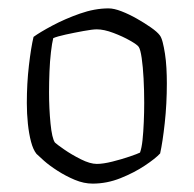

<svg xmlns="http://www.w3.org/2000/svg" viewBox="-20 -784 462 458"><path d="M201 -346Q180 -346 158.5 -355Q137 -364 117.5 -376.5Q98 -389 85 -400.5Q72 -412 67 -417Q59 -427 54 -446Q49 -465 46.5 -489Q44 -513 44 -538Q44 -585 49 -628Q54 -671 60 -696Q75 -707 105 -723Q135 -739 170.5 -751.5Q206 -764 239 -764Q252 -764 270 -757Q288 -750 306.5 -739.5Q325 -729 340 -718.5Q355 -708 361 -700Q365 -695 368 -683.5Q371 -672 373.5 -656Q376 -640 377 -621.5Q378 -603 378 -585Q378 -536 373 -490.5Q368 -445 362 -418Q351 -406 325.5 -389Q300 -372 267.5 -359Q235 -346 201 -346ZM211 -393Q226 -393 248 -398.5Q270 -404 289 -410.5Q308 -417 314 -420Q318 -431 320 -450Q322 -469 323 -493Q324 -517 324 -539Q324 -568 322.5 -596.5Q321 -625 318 -645.5Q315 -666 311 -672Q308 -677 290.5 -687Q273 -697 250.5 -705.5Q228 -714 211 -714Q201 -714 179 -710Q157 -706 136.5 -701.5Q116 -697 107 -693Q104 -681 101.5 -659.5Q99 -638 98 -613Q97 -588 97 -564Q97 -525 100.5 -489.5Q104 -454 111 -444Q115 -440 133 -427.5Q151 -415 173 -404Q195 -393 211 -393Z"/></svg>

Font: Texturina 12pt Thin
Style: Regular
Weight: 250
Designer: Guillermo Torres Carreño
Foundry: Omnibus-Type
Version: Version 1.002